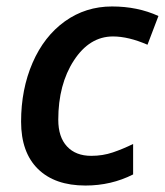

<svg xmlns="http://www.w3.org/2000/svg" viewBox="-20 -570 515 600"><path d="M247.1 9.8Q151.4 9.8 98.6 -42Q45.9 -93.8 45.9 -189.9Q45.9 -291 81.8 -373.8Q117.7 -456.5 182.6 -503.2Q247.6 -549.8 330.1 -549.8Q410.2 -549.8 475.1 -520L440.9 -430.2Q381.3 -456.1 333 -456.1Q259.8 -456.1 210.9 -381.1Q162.1 -306.2 162.1 -195.8Q162.1 -141.6 189.5 -112.3Q216.8 -83 265.1 -83Q301.3 -83 332.8 -93.8Q364.3 -104.5 396 -120.1V-24.9Q327.6 9.8 247.1 9.8Z"/></svg>

Font: TypoPRO Open Sans
Style: Italic
Weight: 600
Italic angle: -12°
Foundry: Ascender Corporation
Version: Version 1.10